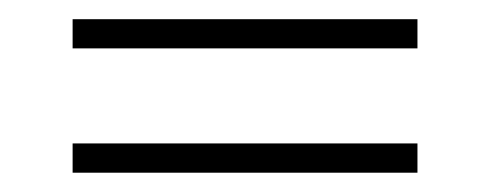

<svg xmlns="http://www.w3.org/2000/svg" viewBox="-20 -383 516 202"><path d="M56.4 -201.3V-232.1H419.2V-201.3ZM56.4 -332.1V-362.8H419.2V-332.1Z"/></svg>

Font: Suranna
Style: Regular
Weight: 400
Version: Version 1.0.5; ttfautohint (v1.2.42-39fb)